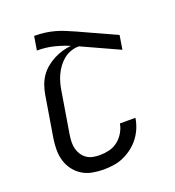

<svg xmlns="http://www.w3.org/2000/svg" viewBox="-135 -841 869 955"><g transform="rotate(-20 300.0 -363.5)"><path d="M252 8Q222 8 192.5 2.5Q163 -3 139 -18Q115 -33 98 -55.5Q81 -78 72.5 -105.5Q64 -133 64 -163.5Q64 -194 69 -225L105 -443Q109 -466 117 -489Q125 -512 139 -533Q153 -554 173 -570.5Q193 -587 215 -598.5Q237 -610 261 -617Q285 -624 308 -626Q270 -642 229 -652Q188 -662 145 -662H141L153 -735H157Q184 -735 210 -731.5Q236 -728 261.5 -721Q287 -714 310.5 -704Q334 -694 357 -684L554 -594L542 -520L345 -610H341Q321 -610 300 -602.5Q279 -595 262 -581Q245 -567 232 -549Q219 -531 210 -511.5Q201 -492 195.5 -471.5Q190 -451 187 -431L151 -213Q148 -194 147.5 -175Q147 -156 151.5 -139Q156 -122 165.5 -107.5Q175 -93 189.5 -83Q204 -73 222 -69.5Q240 -66 259 -66Q283 -66 308 -72Q333 -78 353.5 -94Q374 -110 387.5 -133Q401 -156 405 -180H488L487 -179Q483 -153 472.5 -127.5Q462 -102 445 -79.5Q428 -57 405 -39.5Q382 -22 357 -11Q332 0 305 4Q278 8 252 8Z"/></g></svg>

Font: Iosevka Extended Oblique
Style: Regular
Weight: 400
Width: 7
Italic angle: -9°
Monospace: yes
Designer: Belleve Invis
Foundry: Belleve Invis
Version: Version 32.0.1; ttfautohint (v1.8.4)